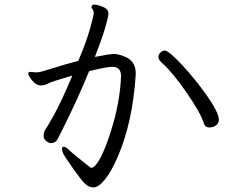

<svg xmlns="http://www.w3.org/2000/svg" viewBox="-20 -774 1040 836"><path d="M393 -526Q427 -613 439.5 -658.5Q452 -704 452 -711.5Q452 -719 451 -722Q449 -739 412 -750Q399 -754 391 -754Q383 -754 380 -749Q378 -745 378 -742.5Q378 -740 383 -733.5Q388 -727 388 -716.5Q388 -706 371.5 -647.5Q355 -589 321 -509Q270 -496 212 -477.5Q154 -459 143 -459H134Q130 -459 125 -460L113 -461Q104 -461 103 -455V-453Q103 -449 110.5 -436.5Q118 -424 130.5 -413Q143 -402 158.5 -402Q174 -402 188 -410Q202 -418 295 -445Q233 -295 177 -209Q170 -198 170 -183Q170 -168 181.5 -159.5Q193 -151 202 -151Q223 -151 233 -172Q314 -331 368 -464Q444 -483 469 -483Q507 -483 507 -443Q503 -327 461 -197Q419 -67 385 -45Q384 -44 380 -44H374Q366 -51 348 -65Q330 -79 310 -95.5Q290 -112 278 -123.5Q266 -135 258 -135Q250 -135 250 -126.5Q250 -118 254.5 -107Q259 -96 295.5 -44Q332 8 349 25Q366 42 387.5 42Q409 42 437 7.5Q465 -27 493 -92Q558 -243 571 -450V-456Q571 -511 517 -530Q494 -539 475.5 -539Q457 -539 393 -526ZM867 -238Q873 -219 891 -219Q909 -219 921 -228.5Q933 -238 933 -253.5Q933 -269 918.5 -297Q904 -325 880 -359Q856 -393 828.5 -427Q801 -461 774 -490Q747 -519 726.5 -536.5Q706 -554 697.5 -554Q689 -554 679 -546Q670 -537 670 -525.5Q670 -514 684 -501Q730 -461 792 -371.5Q854 -282 867 -238Z"/></svg>

Font: LXGW WenKai Mono TC
Style: Regular
Weight: 400
Designer: LXGW / Fontworks Inc.
Foundry: LXGW / Fontworks Inc.
Version: Version 1.330